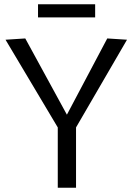

<svg xmlns="http://www.w3.org/2000/svg" viewBox="-20 -884 626 904"><path d="M252 0V-284L6 -697L99 -703L295 -344L485 -703L578 -697L338 -284V0ZM159 -802V-864H428V-802Z"/></svg>

Font: Georama
Style: Regular
Weight: 400
Designer: Jean-Baptiste Levee
Foundry: Production Type
Version: Version 1.000